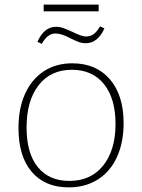

<svg xmlns="http://www.w3.org/2000/svg" viewBox="-20 -804 614 831"><path d="M515 -271Q515 -188 486.5 -125Q458 -62 404 -27.5Q350 7 277 7Q175 7 117.5 -60Q60 -127 60 -250Q60 -335 88.5 -398Q117 -461 169.5 -495.5Q222 -530 293 -530Q396 -530 455.5 -461Q515 -392 515 -271ZM95 -252Q95 -141 143.5 -81Q192 -21 280 -21Q374 -21 427 -88Q480 -155 480 -267Q480 -378 430 -440Q380 -502 291 -502Q199 -502 147 -435Q95 -368 95 -252ZM142 -623Q171 -688 222 -688Q239 -688 255.5 -682Q272 -676 296 -665Q334 -646 352 -646Q371 -646 385 -656Q399 -666 413 -690L432 -681Q403 -617 351 -617Q335 -617 321.5 -622Q308 -627 285 -638Q247 -659 220 -659Q203 -659 188.5 -648.5Q174 -638 161 -614ZM169 -784H407V-755H169Z"/></svg>

Font: Bitter Pro ExtraLight
Style: Regular
Weight: 275
Designer: Sol Matas, and Bitter project Authors
Foundry: Sol Matas
Version: Version 1.010